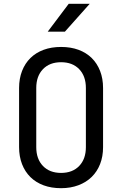

<svg xmlns="http://www.w3.org/2000/svg" viewBox="-20 -976 640 1006"><path d="M170 -205Q170 -143 205 -106.5Q240 -70 300 -70Q360 -70 395 -106.5Q430 -143 430 -205V-515Q430 -577 395 -613.5Q360 -650 300 -650Q240 -650 205 -613.5Q170 -577 170 -515ZM80 -515Q80 -564 95.5 -604Q111 -644 139.5 -672Q168 -700 208.5 -715Q249 -730 300 -730Q351 -730 391.5 -715Q432 -700 460.5 -672Q489 -644 504.5 -604Q520 -564 520 -515V-205Q520 -156 504.5 -116.5Q489 -77 460.5 -49Q432 -21 391 -5.5Q350 10 300 10Q249 10 208.5 -5Q168 -20 139.5 -48Q111 -76 95.5 -116Q80 -156 80 -205ZM320 -810H230L340 -956H450Z"/></svg>

Font: JetBrainsMono NF
Style: Regular
Weight: 400
Monospace: yes
Designer: Philipp Nurullin, Konstantin Bulenkov
Foundry: JetBrains
Version: Version 1.0.2; ttfautohint (v1.8.3)